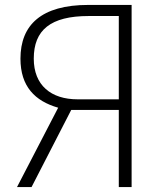

<svg xmlns="http://www.w3.org/2000/svg" viewBox="-20 -759 677 779"><path d="M338 -739C148 -739 63 -658 63 -521C63 -408 122 -349 216 -322L49 0H108L269 -313H462V0H514V-739ZM295 -356C187 -356 117 -413 117 -521C117 -637 185 -694 340 -694H462V-356Z"/></svg>

Font: Glow Sans SC Normal Light
Style: Regular
Weight: 300
Designer: Ryoko NISHIZUKA (kana, bopomofo & ideographs); Paul D. Hunt (Latin, Greek & Cyrillic); Sandoll Communications, Soo-young
Version: Version 0.93